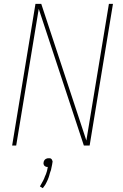

<svg xmlns="http://www.w3.org/2000/svg" viewBox="-20 -755 640 996"><path d="M43 0 164 -735H194L428 -26L545 -735H566L445 0H415L181 -709L64 0ZM202 221 187 212 195 198Q196 195 198.5 191.5Q201 188 202.5 184.5Q204 181 206 177.5Q208 174 209.5 170Q211 166 212 163Q213 160 215 156Q217 152 218.5 148Q220 144 221 140.5Q222 137 223.5 132.5Q225 128 225 126L228 111H225Q222 111 220 110.5Q218 110 215.5 108.5Q213 107 211 105.5Q209 104 208 101.5Q207 99 206 96Q205 93 206 91V88Q206 86 207 83Q208 80 209.5 77.5Q211 75 213 73Q215 71 217.5 69.5Q220 68 223.5 67Q227 66 228 66H233Q236 66 238.5 66Q241 66 243 67Q245 68 247 70Q249 72 250 74.5Q251 77 252 80Q253 83 253 84L252 88Q251 93 250.5 98Q250 103 248.5 107.5Q247 112 246.5 117Q246 122 244.5 127Q243 132 241 136.5Q239 141 238 146Q237 151 235.5 155.5Q234 160 232.5 165Q231 170 228.5 175.5Q226 181 224 185.5Q222 190 219 195.5Q216 201 215 203L213 206Z"/></svg>

Font: Iosevka Aile Thin
Style: Italic
Weight: 100
Italic angle: -9°
Designer: Belleve Invis
Foundry: Belleve Invis
Version: Version 31.1.0; ttfautohint (v1.8.4)